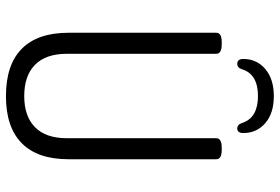

<svg xmlns="http://www.w3.org/2000/svg" viewBox="-164 -748 919 630"><g transform="rotate(90 295.0 -433.5)"><path d="M296 6Q193 6 140.5 -46Q88 -98 88 -199V-684Q88 -702 118 -702H126Q157 -702 157 -684V-194Q157 -125 193 -89.5Q229 -54 296 -54Q362 -54 398 -89.5Q434 -125 434 -194V-684Q434 -702 465 -702H473Q503 -702 503 -684V-199Q503 -98 450.5 -46Q398 6 296 6ZM190 -753Q174 -753 174 -773Q174 -817 207 -845Q240 -873 296 -873Q352 -873 384.5 -845Q417 -817 417 -773Q417 -753 402 -753Q389 -753 384 -769Q375 -796 352.5 -808.5Q330 -821 296 -821Q224 -821 208 -769Q203 -753 190 -753Z"/></g></svg>

Font: Asap Condensed Light
Style: Regular
Weight: 300
Width: 3
Designer: Pablo Cosgaya
Foundry: Omnibus-Type
Version: Version 3.001; ttfautohint (v1.8.4.7-5d5b)